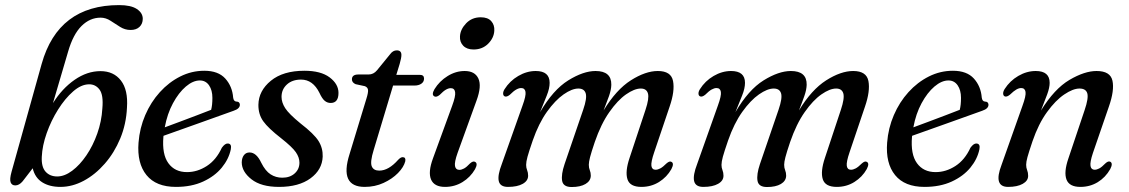

<svg xmlns="http://www.w3.org/2000/svg" viewBox="-20 -742 4540 772"><path d="M254 -535 193 -327.5Q230 -386.5 280.2 -421.2Q330.5 -456 384 -456Q437 -456 466.2 -418.2Q495.5 -380.5 490.5 -309Q487.5 -243 463.5 -185.2Q439.5 -127.5 401.2 -83.8Q363 -40 316.8 -15.2Q270.5 9.5 223 9.5Q179 9.5 149.8 -9Q120.5 -27.5 111.5 -65.5L71 -13Q57 3.5 41.5 3.5Q27.5 3.5 22.8 -8.8Q18 -21 26.5 -51.5L147.5 -485Q214 -721.5 459 -721.5Q506.5 -721.5 530.2 -705.8Q554 -690 554 -666.5Q554 -646.5 541 -634Q528 -621.5 505 -621.5Q482.5 -621.5 463 -633.8Q443.5 -646 424.5 -658.5Q405.5 -671 384.5 -671Q341.5 -671 307.8 -637.5Q274 -604 254 -535ZM337.5 -403Q306 -402.5 273.8 -374.2Q241.5 -346 213.5 -301.5Q185.5 -257 167.8 -206.8Q150 -156.5 148 -111.5Q146 -71 163.2 -51.8Q180.5 -32.5 210 -32.5Q239.5 -32.5 270.2 -55.5Q301 -78.5 327.5 -117.5Q354 -156.5 371.2 -205.2Q388.5 -254 391.5 -305.5Q396.5 -360 380.2 -381.8Q364 -403.5 337.5 -403Z M908 -141.5Q900 -102.5 871.8 -68Q843.5 -33.5 796.8 -12Q750 9.5 687.5 9.5Q607.5 9.5 569 -38Q530.5 -85.5 537 -168.5Q541.5 -227 564 -279.2Q586.5 -331.5 622.8 -371.5Q659 -411.5 704.8 -434.5Q750.5 -457.5 801.5 -457.5Q857.5 -457.5 885.8 -426.2Q914 -395 917.5 -349.5Q919.5 -334 931 -333.5Q943.5 -333.5 944.5 -321.5Q945 -305 919 -296.5Q897.5 -289 861.8 -276Q826 -263 785 -248.5Q744 -234 705 -220Q666 -206 637.5 -196Q637.5 -194 637 -192Q631 -121.5 657 -85.8Q683 -50 732 -50Q773.5 -50 811.5 -74.5Q849.5 -99 872 -148Q885 -166 896.5 -165Q912.5 -164 908 -141.5ZM783.5 -418.5Q756 -418.5 727.2 -394Q698.5 -369.5 675.5 -327Q652.5 -284.5 642.5 -230Q669.5 -240 703.8 -252.8Q738 -265.5 771.2 -278.2Q804.5 -291 829 -300.5Q834 -319.5 834 -348.5Q834 -379.5 820.5 -399Q807 -418.5 783.5 -418.5Z M1115 -27.5Q1146 -27.5 1165 -44.8Q1184 -62 1184 -88Q1184 -109 1169.5 -130Q1155 -151 1110 -186.5Q1058.5 -226.5 1038.5 -254.5Q1018.5 -282.5 1019 -321Q1020 -377 1069 -417.2Q1118 -457.5 1204 -457.5Q1270 -457.5 1305.5 -430.8Q1341 -404 1341 -368.5Q1341 -328 1309.5 -328Q1296 -328 1285.5 -336.8Q1275 -345.5 1264.5 -368.5Q1238 -422 1190.5 -422Q1155 -422 1133.5 -402.2Q1112 -382.5 1112 -352.5Q1112 -330 1126.8 -307Q1141.5 -284 1188 -246Q1243 -203.5 1260.8 -175Q1278.5 -146.5 1277.5 -112.5Q1275.5 -59.5 1228.5 -25Q1181.5 9.5 1102 9.5Q1030 9.5 991 -21.2Q952 -52 952 -89.5Q952.5 -107.5 960.8 -118.2Q969 -129 983.5 -129Q1011 -129 1030.5 -87.5Q1047 -54.5 1068 -41Q1089 -27.5 1115 -27.5Z M1447 -395.5 1410 -403.5Q1395 -410 1395 -423Q1395 -442.5 1421 -442.5H1462Q1482 -442.5 1496 -459.5L1549 -524.5Q1560 -539.5 1575.5 -539.5Q1594 -539.5 1594 -521Q1594 -509 1587 -485L1573.5 -441H1668.5Q1685 -441 1685 -426Q1685 -413 1674.2 -405.5Q1663.5 -398 1646 -398H1560.5L1482.5 -139Q1467.5 -90.5 1474.8 -73.2Q1482 -56 1505 -56Q1542.5 -56 1581 -99.5Q1592 -111 1600 -110Q1612.5 -109.5 1609.5 -93.5Q1603.5 -70 1580.2 -46.2Q1557 -22.5 1522.2 -6.5Q1487.5 9.5 1446.5 9.5Q1343.5 9.5 1385.5 -122.5L1453.5 -346Q1461 -370 1459.8 -380.5Q1458.5 -391 1447 -395.5Z M1884 -543Q1857 -543 1842.5 -558.2Q1828 -573.5 1829.5 -596Q1831 -624 1854.2 -648.2Q1877.5 -672.5 1913 -672.5Q1941.5 -672.5 1955.2 -657Q1969 -641.5 1967.5 -618.5Q1966 -589.5 1942.8 -566.2Q1919.5 -543 1884 -543ZM1820 -127.5Q1806.5 -89.5 1809.5 -74.2Q1812.5 -59 1827 -59Q1835.5 -59 1845.8 -64.5Q1856 -70 1870 -85Q1882 -95.5 1889.5 -91.5Q1903 -85.5 1890 -61.5Q1871.5 -29.5 1839.8 -10Q1808 9.5 1769.5 9.5Q1726 9.5 1713.2 -20.2Q1700.5 -50 1721 -105.5L1798 -316.5Q1812.5 -355.5 1810 -371.5Q1807.5 -387.5 1792.5 -387.5Q1783.5 -387.5 1773 -381.5Q1762.5 -375.5 1748 -360.5Q1735.5 -350.5 1727.5 -354Q1713.5 -360 1727 -383.5Q1747 -416 1779.8 -436.2Q1812.5 -456.5 1848.5 -456.5Q1889.5 -456.5 1903.5 -426.2Q1917.5 -396 1896 -337.5Z M2250 -82 2325 -301Q2341 -347.5 2335 -366.8Q2329 -386 2305.5 -386Q2280 -386 2246.2 -362.5Q2212.5 -339 2179.2 -292.5Q2146 -246 2122 -177Q2106.5 -132 2101 -111.8Q2095.5 -91.5 2095.5 -79Q2095.5 -67.5 2099.5 -57.8Q2103.5 -48 2103.5 -35.5Q2103.5 -15 2081.8 -2.8Q2060 9.5 2022.5 9.5Q1991 9.5 1985.5 -13.8Q1980 -37 1998 -83.5L2081 -317.5Q2095.5 -357 2093 -372.5Q2090.5 -388 2075.5 -388Q2066.5 -388 2055.8 -382Q2045 -376 2030 -361Q2017.5 -351 2009.5 -354.5Q2003.5 -357 2003 -365Q2002.5 -373 2008.5 -383Q2029.5 -416.5 2063.8 -436.5Q2098 -456.5 2134 -456.5Q2190 -456.5 2190 -409Q2190 -386.5 2178.5 -358Q2167 -329.5 2151.5 -291Q2204 -381 2264.8 -418.8Q2325.5 -456.5 2374.5 -456.5Q2439 -456.5 2438 -401Q2437.5 -381 2428.8 -356Q2420 -331 2407 -298Q2457.5 -381.5 2516.5 -419Q2575.5 -456.5 2625 -456.5Q2678.5 -456.5 2686.2 -416.2Q2694 -376 2672.5 -313.5L2610.5 -130Q2597 -90.5 2599.2 -75Q2601.5 -59.5 2616 -59.5Q2625 -59.5 2635.2 -65Q2645.5 -70.5 2660 -85Q2672 -95.5 2679 -91.5Q2692 -86 2679.5 -62Q2661.5 -30 2629.8 -10.2Q2598 9.5 2559 9.5Q2512.5 9.5 2502.8 -21.5Q2493 -52.5 2511.5 -107.5L2575.5 -300.5Q2591 -347 2585.2 -366.5Q2579.5 -386 2556.5 -386Q2531 -386 2497.2 -362.5Q2463.5 -339 2430 -291.2Q2396.5 -243.5 2371.5 -171Q2357.5 -129.5 2352.5 -110Q2347.5 -90.5 2347.5 -79.5Q2347.5 -67 2351.5 -57.5Q2355.5 -48 2355.5 -35.5Q2355 -14.5 2334.2 -2.2Q2313.5 10 2278.5 10Q2244.5 10 2240.2 -15.2Q2236 -40.5 2250 -82Z M3035.5 -82 3110.5 -301Q3126.5 -347.5 3120.5 -366.8Q3114.5 -386 3091 -386Q3065.5 -386 3031.8 -362.5Q2998 -339 2964.8 -292.5Q2931.5 -246 2907.5 -177Q2892 -132 2886.5 -111.8Q2881 -91.5 2881 -79Q2881 -67.5 2885 -57.8Q2889 -48 2889 -35.5Q2889 -15 2867.2 -2.8Q2845.5 9.5 2808 9.5Q2776.5 9.5 2771 -13.8Q2765.5 -37 2783.5 -83.5L2866.5 -317.5Q2881 -357 2878.5 -372.5Q2876 -388 2861 -388Q2852 -388 2841.2 -382Q2830.5 -376 2815.5 -361Q2803 -351 2795 -354.5Q2789 -357 2788.5 -365Q2788 -373 2794 -383Q2815 -416.5 2849.2 -436.5Q2883.5 -456.5 2919.5 -456.5Q2975.5 -456.5 2975.5 -409Q2975.5 -386.5 2964 -358Q2952.5 -329.5 2937 -291Q2989.5 -381 3050.2 -418.8Q3111 -456.5 3160 -456.5Q3224.5 -456.5 3223.5 -401Q3223 -381 3214.2 -356Q3205.5 -331 3192.5 -298Q3243 -381.5 3302 -419Q3361 -456.5 3410.5 -456.5Q3464 -456.5 3471.8 -416.2Q3479.5 -376 3458 -313.5L3396 -130Q3382.5 -90.5 3384.8 -75Q3387 -59.5 3401.5 -59.5Q3410.5 -59.5 3420.8 -65Q3431 -70.5 3445.5 -85Q3457.5 -95.5 3464.5 -91.5Q3477.5 -86 3465 -62Q3447 -30 3415.2 -10.2Q3383.5 9.5 3344.5 9.5Q3298 9.5 3288.2 -21.5Q3278.5 -52.5 3297 -107.5L3361 -300.5Q3376.5 -347 3370.8 -366.5Q3365 -386 3342 -386Q3316.5 -386 3282.8 -362.5Q3249 -339 3215.5 -291.2Q3182 -243.5 3157 -171Q3143 -129.5 3138 -110Q3133 -90.5 3133 -79.5Q3133 -67 3137 -57.5Q3141 -48 3141 -35.5Q3140.5 -14.5 3119.8 -2.2Q3099 10 3064 10Q3030 10 3025.8 -15.2Q3021.5 -40.5 3035.5 -82Z M3918 -141.5Q3910 -102.5 3881.8 -68Q3853.5 -33.5 3806.8 -12Q3760 9.5 3697.5 9.5Q3617.5 9.5 3579 -38Q3540.5 -85.5 3547 -168.5Q3551.5 -227 3574 -279.2Q3596.5 -331.5 3632.8 -371.5Q3669 -411.5 3714.8 -434.5Q3760.5 -457.5 3811.5 -457.5Q3867.5 -457.5 3895.8 -426.2Q3924 -395 3927.5 -349.5Q3929.5 -334 3941 -333.5Q3953.5 -333.5 3954.5 -321.5Q3955 -305 3929 -296.5Q3907.5 -289 3871.8 -276Q3836 -263 3795 -248.5Q3754 -234 3715 -220Q3676 -206 3647.5 -196Q3647.5 -194 3647 -192Q3641 -121.5 3667 -85.8Q3693 -50 3742 -50Q3783.5 -50 3821.5 -74.5Q3859.5 -99 3882 -148Q3895 -166 3906.5 -165Q3922.5 -164 3918 -141.5ZM3793.5 -418.5Q3766 -418.5 3737.2 -394Q3708.5 -369.5 3685.5 -327Q3662.5 -284.5 3652.5 -230Q3679.5 -240 3713.8 -252.8Q3748 -265.5 3781.2 -278.2Q3814.5 -291 3839 -300.5Q3844 -319.5 3844 -348.5Q3844 -379.5 3830.5 -399Q3817 -418.5 3793.5 -418.5Z M4020 -354.5Q4014 -357 4013.5 -365.2Q4013 -373.5 4019.5 -384Q4040.5 -417 4074.5 -436.8Q4108.5 -456.5 4144.5 -456.5Q4200.5 -456.5 4200.5 -409Q4200.5 -390 4190.8 -363.2Q4181 -336.5 4165.5 -297.5Q4219.5 -385 4280.2 -420.8Q4341 -456.5 4389 -456.5Q4444.5 -456.5 4453 -417.5Q4461.5 -378.5 4438.5 -313L4374.5 -127Q4362 -89.5 4364.8 -74.5Q4367.5 -59.5 4381.5 -59.5Q4390 -59.5 4400 -64.8Q4410 -70 4424.5 -85Q4436 -95.5 4443.5 -92Q4456.5 -86 4444 -62Q4425 -28.5 4393.8 -9.5Q4362.5 9.5 4324 9.5Q4279.5 9.5 4268.2 -20Q4257 -49.5 4275.5 -104L4341 -299Q4357.5 -347.5 4351.8 -366.8Q4346 -386 4320.5 -386Q4294.5 -386 4259.2 -362.2Q4224 -338.5 4189.8 -291.2Q4155.5 -244 4131.5 -174Q4116.5 -129.5 4111.2 -110.2Q4106 -91 4106 -79.5Q4106 -67.5 4110 -57.8Q4114 -48 4114 -35Q4114 -15 4092.2 -2.8Q4070.5 9.5 4033.5 9.5Q3973 9.5 4007 -79L4091 -316Q4106 -357 4103.5 -372.5Q4101 -388 4086 -388Q4077 -388 4066.5 -382Q4056 -376 4041 -361.5Q4028 -351 4020 -354.5Z"/></svg>

Font: Fraunces 72pt Soft
Style: Italic
Weight: 400
Italic angle: -16°
Version: Version 1.000;[b76b70a41]